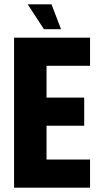

<svg xmlns="http://www.w3.org/2000/svg" viewBox="-20 -867 461 887"><path d="M45 -693H396V-563H195V-416H369V-286H195V-130H396V0H45ZM108 -847H218L262 -732H183Z"/></svg>

Font: Khand Variable Light
Style: Regular
Weight: 300
Designer: Satya Rajpurohit
Foundry: Indian Type Foundry
Version: Version 3.000